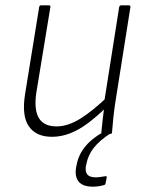

<svg xmlns="http://www.w3.org/2000/svg" viewBox="-20 -502 544 720"><path d="M175 11Q115 11 88 -28.5Q61 -68 74 -149L127 -476Q128 -482 134 -482H163Q170 -482 169 -476L116 -153Q107 -90 126 -59Q145 -28 192 -28Q235 -28 282 -57.5Q329 -87 385 -141L379 -100Q344 -66 311 -41Q278 -16 244 -2.5Q210 11 175 11ZM367 0Q360 0 360 -5Q362 -29 365 -53Q368 -77 371 -102V-121L427 -476Q429 -482 435 -482H463Q470 -482 469 -475L412 -115Q408 -89 405 -60Q402 -31 400 -5Q400 0 394 0ZM328 198Q291 198 275.5 179.5Q260 161 265 128L267 118Q274 77 302.5 44Q331 11 380 -13L396 -3Q353 25 331.5 52.5Q310 80 304 113L302 121Q299 143 308 153Q317 163 339 163Q349 163 357.5 161.5Q366 160 374 159Q377 158 379 159Q381 160 380 164L376 185Q375 191 370 192Q360 195 349.5 196.5Q339 198 328 198Z"/></svg>

Font: Sofia Sans Semi Condensed ExtraLight
Style: Italic
Weight: 250
Italic angle: -9°
Version: Version 4.100